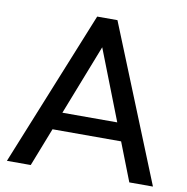

<svg xmlns="http://www.w3.org/2000/svg" viewBox="-80 -797 854 875"><g transform="rotate(10 346.5 -359.5)"><path d="M8.8 0 299.8 -718.8H393.6L684.6 0H575.2L505.9 -177.7H188.5L119.1 0ZM219.7 -259.8H473.6L346.7 -585Z"/></g></svg>

Font: Min Sans Medium
Style: Regular
Weight: 500
Designer: Jinseong-Kim, NotoSansCJK, Nunito
Foundry: Jinseong-Kim
Version: Version 1.400;Glyphs 3.1.2 (3151)